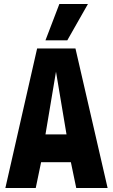

<svg xmlns="http://www.w3.org/2000/svg" viewBox="-20 -947 569 967"><path d="M7 0 167 -703H360L522 0H364L337 -130H187L160 0ZM209 -270H315L262 -586ZM209 -744 279 -927H423L319 -744Z"/></svg>

Font: Georama SemiCondensed
Style: Bold
Weight: 700
Width: 4
Designer: Jean-Baptiste Levee
Foundry: Production Type
Version: Version 1.000